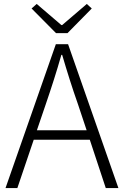

<svg xmlns="http://www.w3.org/2000/svg" viewBox="-20 -953 627 973"><path d="M322 -785 445 -910 420 -933 295 -826H291L166 -933L140 -910L264 -785ZM167 -293 212 -425C241 -510 266 -587 291 -675H295C321 -587 345 -510 375 -425L419 -293ZM516 0H580L325 -729H263L8 0H68L151 -245H435Z"/></svg>

Font: Noto Sans CJK JP Light
Style: Regular
Weight: 300
Designer: Ryoko NISHIZUKA (kana & ideographs); Paul D. Hunt (Latin, Greek & Cyrillic); Wenlong ZHANG (bopomofo); Sandoll Communica
Foundry: Adobe Systems Incorporated
Version: Version 1.004;PS 1.004;hotconv 1.0.82;makeotf.lib2.5.63406